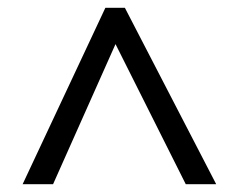

<svg xmlns="http://www.w3.org/2000/svg" viewBox="-20 -739 612 492"><path d="M38 -267 250 -719H300L534 -267H456L276 -626L116 -267Z"/></svg>

Font: Noto Sans Deseret
Style: Regular
Weight: 400
Designer: Monotype Design Team
Foundry: Monotype Imaging Inc.
Version: Version 2.001; ttfautohint (v1.8.4.7-5d5b)